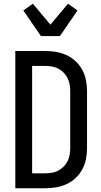

<svg xmlns="http://www.w3.org/2000/svg" viewBox="-20 -1008 540 1028"><path d="M222 0H62V-735H222Q251 -735 280.5 -730Q310 -725 337 -712.5Q364 -700 385.5 -679.5Q407 -659 421 -633Q435 -607 440.5 -577.5Q446 -548 446 -519V-216Q446 -187 440.5 -157.5Q435 -128 421 -102Q407 -76 385.5 -55.5Q364 -35 337 -22.5Q310 -10 280.5 -5Q251 0 222 0ZM152 -80H222Q240 -80 258 -83Q276 -86 292 -94.5Q308 -103 321 -116Q334 -129 342 -145.5Q350 -162 353 -180Q356 -198 356 -216V-519Q356 -537 353 -555Q350 -573 342 -589.5Q334 -606 321 -619Q308 -632 292 -640.5Q276 -649 258 -652Q240 -655 222 -655H152ZM199 -815 105 -952 156 -988 250 -876 344 -988 395 -952 301 -815Z"/></svg>

Font: Iosevka Medium
Style: Regular
Weight: 500
Monospace: yes
Designer: Belleve Invis
Foundry: Belleve Invis
Version: Version 32.5.0; ttfautohint (v1.8.4)